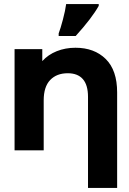

<svg xmlns="http://www.w3.org/2000/svg" viewBox="-20 -742 640 949"><path d="M559 -285V187H415V-263Q415 -322 389.5 -351Q364 -380 315 -380Q260 -380 228 -346.5Q196 -313 196 -246V1H52V-499H189V-440Q218 -472 260.5 -489Q303 -506 353 -506Q446 -506 502.5 -450.5Q559 -395 559 -285ZM270 -577Q279 -600 291 -645.5Q303 -691 307 -722H468V-713Q433 -651 354 -564H270Z"/></svg>

Font: Montserrat GRBold
Style: Regular
Weight: 700
Designer: Julieta Ulanovsky
Foundry: Julieta Ulanovsky
Version: Version 1.00 May 29, 2023, initial release